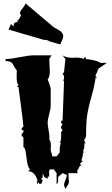

<svg xmlns="http://www.w3.org/2000/svg" viewBox="-20 -1073 678 1161"><path d="M90.3 -948.7Q90.8 -955.1 99.1 -964.8Q112.3 -981.9 100.1 -992.2Q100.6 -1004.4 116 -1022.2Q131.3 -1040 134.3 -1052.7L302.7 -910.2Q307.6 -906.2 321.5 -898.9Q335.4 -891.6 344 -886Q352.5 -880.4 358.4 -869.1Q364.3 -857.9 361.6 -846.7Q358.9 -835.4 352.3 -822.5Q345.7 -809.6 344.7 -804.2L274.4 -824.2V-826.7L254.4 -833Q253.4 -830.6 251 -831.1Q248.5 -831.5 245.1 -832L31.2 -894.5Q42.5 -915.5 44.9 -926.3L54.2 -922.9L60.5 -911.1L65.4 -932.1L77.6 -939.9L86.9 -938L83.5 -950.7ZM238.3 18.6 229.5 38.6H218.8Q209 27.8 208.5 26.9Q204.1 0.5 188.5 -18.6Q172.9 -37.6 150.4 -37.6L161.1 -48.8Q148.9 -62 144 -93.8Q139.2 -125.5 135.5 -152.3Q131.8 -179.2 121.6 -184.1V-240.7L111.3 -251.5V-263.2L121.6 -274.4V-286.1H111.3V-297.9L121.6 -308.6Q121.6 -317.4 108.9 -417.2Q96.2 -517.1 91.8 -546.9H81.5L91.8 -557.6Q80.6 -569.3 80.6 -605Q80.6 -640.6 81.5 -647.9Q73.2 -657.2 66.2 -669.7Q59.1 -682.1 55.7 -688.5Q46.4 -703.6 13.7 -703.6V-715.8Q42.5 -715.8 98.6 -727.1Q154.8 -738.3 180.2 -738.3H292L277.8 -715.8L280.8 -648.9Q282.7 -609.9 268.1 -591.3Q271.5 -586.9 279.1 -563.2Q286.6 -539.6 286.6 -534.2V-433.6Q286.6 -416 277.3 -382.1Q268.1 -348.1 268.1 -332.5Q268.1 -316.9 273.4 -288.1Q278.8 -259.3 278.8 -242.7L277.8 -229.5Q287.6 -217.8 287.6 -194.8L286.6 -164.6L296.9 -127.4H322.3L340.8 -150.9V-162.1Q340.8 -195.3 349.6 -207H340.8Q349.6 -219.7 349.6 -245.6V-274.4L358.4 -286.1L349.6 -297.9V-308.6L358.4 -320.3L349.6 -330.1V-342.8H358.4L367.2 -580.1L360.8 -591.3H367.2V-613.8L358.4 -626L367.2 -636.7L375.5 -715.8L358.4 -738.3Q380.4 -723.6 418 -723.6L439.9 -724.6Q467.8 -724.6 490.2 -715.8Q487.8 -717.8 487.8 -720.7Q487.8 -726.6 499 -726.6V-715.8Q515.1 -715.8 546.1 -708.7Q577.1 -701.7 586.9 -692.9H626.5L576.7 -659.2L556.6 -613.8L566.9 -602.5H556.6V-591.3Q547.9 -539.1 532.2 -486.1Q516.6 -433.1 508.5 -385.5Q500.5 -337.9 500.5 -258.3Q500.5 -240.2 490.2 -229.5V-218.3L499 -207H490.2V-192.4Q490.2 -172.9 481.4 -161.1L490.2 -150.9H481.4V-144.5Q481.4 -128.4 472.7 -104.5L481.4 -93.8H472.7L463.9 -82L472.7 -71.3H463.9L445.8 -37.6L450.7 -25.9H393.6L396.5 24.9Q397.5 36.1 387.5 50.5Q377.4 64.9 375.5 68.4Q367.2 51.8 367.2 43.5Q367.2 35.2 375.7 15.1Q384.3 -4.9 384.3 -15.1L358.4 -25.9L331.5 -2.9L332 17.1Q332 30.8 322.3 42V-25.9L305.7 -48.8H286.6Q276.4 -48.8 276.4 -33.7L277.8 -16.1Q277.8 -2.9 268.1 -2.9V8.8L248 -2.9L238.3 -25.9V-2.9L229.5 8.8ZM209.5 42Q202.6 39.6 202.6 17.6Q203.1 19.5 208.5 26.9Q209.5 31.7 209.5 42Z"/></svg>

Font: Butcherman
Style: Regular
Weight: 400
Version: Version 001.003